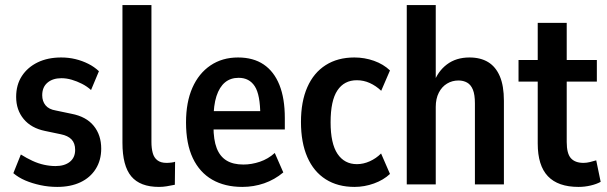

<svg xmlns="http://www.w3.org/2000/svg" viewBox="-20 -725 2385 755"><path d="M205 10Q171 10 138.5 3Q106 -4 79.2 -15.5Q52.5 -27 32.5 -44L62 -117.5Q85 -103 107.8 -92.5Q130.5 -82 153.5 -77Q176.5 -72 198.5 -72Q234 -72 254.8 -88.8Q275.5 -105.5 275.5 -135.5Q275.5 -162 261.2 -176.8Q247 -191.5 219.5 -197L157.5 -210Q103 -221 73.2 -256.8Q43.5 -292.5 43.5 -344Q43.5 -391.5 66 -426Q88.5 -460.5 128.2 -479.8Q168 -499 220.5 -499Q250 -499 276.8 -492.5Q303.5 -486 327 -474.2Q350.5 -462.5 369 -445L338 -371Q322 -385.5 302.2 -395.5Q282.5 -405.5 262 -411.5Q241.5 -417.5 221.5 -417.5Q187.5 -417.5 166.8 -400Q146 -382.5 146 -350.5Q146 -327 159 -311Q172 -295 199.5 -290.5L261.5 -277.5Q319 -266.5 348.5 -230.2Q378 -194 378 -140.5Q378 -95 356.5 -60.8Q335 -26.5 296.2 -8.2Q257.5 10 205 10Z M605 10Q531 10 496.2 -31.5Q461.5 -73 461.5 -163.5V-705H575.5V-166.5Q575.5 -142.5 580.5 -123.8Q585.5 -105 598.8 -94.8Q612 -84.5 635 -84.5Q644 -84.5 654.2 -85.8Q664.5 -87 668.5 -89L667.5 1.5Q650.5 5 635.5 7.5Q620.5 10 605 10Z M933 10Q864 10 814.5 -18.5Q765 -47 738.2 -103.2Q711.5 -159.5 711.5 -243.5Q711.5 -323 736.5 -379.8Q761.5 -436.5 807.8 -467.8Q854 -499 916 -499Q976 -499 1016.8 -471.5Q1057.5 -444 1078.8 -391Q1100 -338 1100 -261V-216H805V-288H1018L1003.5 -271.5Q1003.5 -352 982 -385.5Q960.5 -419 918.5 -419Q886.5 -419 864.8 -401Q843 -383 831.2 -347Q819.5 -311 819.5 -254.5V-227.5Q819.5 -175 832.2 -142.2Q845 -109.5 870.8 -93.8Q896.5 -78 937 -78Q969.5 -78 1002 -89Q1034.5 -100 1060.5 -123.5L1094 -47Q1060 -18.5 1018.8 -4.2Q977.5 10 933 10Z M1374 10Q1308 10 1260.8 -20Q1213.5 -50 1188.5 -107.2Q1163.5 -164.5 1163.5 -245.5Q1163.5 -325.5 1188.5 -382.2Q1213.5 -439 1260.8 -469Q1308 -499 1373.5 -499Q1413.5 -499 1450.8 -485.8Q1488 -472.5 1513.5 -448L1479 -368Q1458.5 -387.5 1434.2 -398.5Q1410 -409.5 1383 -409.5Q1333.5 -409.5 1306.8 -369.5Q1280 -329.5 1280 -244Q1280 -160.5 1307.2 -120Q1334.5 -79.5 1383.5 -79.5Q1409 -79.5 1434 -90.8Q1459 -102 1478.5 -121.5L1513.5 -41Q1488 -17 1450.5 -3.5Q1413 10 1374 10Z M1579.5 0V-705H1693.5V-398.5H1685.5Q1701 -444 1737.2 -471.5Q1773.5 -499 1826 -499Q1869.5 -499 1899.5 -480.8Q1929.5 -462.5 1945.5 -425Q1961.5 -387.5 1961.5 -328.5V0H1847.5V-318.5Q1847.5 -353 1839.5 -372.5Q1831.5 -392 1816.8 -400.2Q1802 -408.5 1783 -408.5Q1758 -408.5 1737.8 -396.2Q1717.5 -384 1705.5 -360.5Q1693.5 -337 1693.5 -304.5V0Z M2255 10Q2174.5 10 2134.5 -32Q2094.5 -74 2094.5 -160.5V-404H2019V-489H2094.5V-635H2208.5V-489H2327V-404H2208.5V-166.5Q2208.5 -121 2225 -102.8Q2241.5 -84.5 2274.5 -84.5Q2286.5 -84.5 2300 -87.8Q2313.5 -91 2324.5 -94.5L2342 -10Q2326 -1 2302.5 4.5Q2279 10 2255 10Z"/></svg>

Font: Nunito Sans 12pt ExtraLight Condensed
Style: Regular
Weight: 200
Width: 3
Version: Version 3.101;gftools[0.9.27]